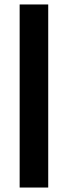

<svg xmlns="http://www.w3.org/2000/svg" viewBox="-20 -740 304 860"><path d="M68 100V-720H196V100Z"/></svg>

Font: DeepMind Sans
Style: Bold
Weight: 700
Designer: Jonny Pinhorn / Modifications: Colophon Foundry
Foundry: Colophon Foundry
Version: Version 1.002; ttfautohint (v1.8.2)